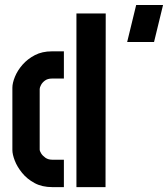

<svg xmlns="http://www.w3.org/2000/svg" viewBox="-20 -768 689 788"><path d="M501.9 -595.6 538.9 -747.6H649.2L612.2 -595.6ZM195.1 0Q152.7 0 122 -16.6Q91.2 -33.2 70.9 -58.2Q50.6 -83.1 40.7 -108.7Q30.8 -134.3 30.8 -152.3V-407.8Q30.8 -427.3 41.3 -453Q51.8 -478.7 72.4 -502.4Q93.1 -526 123.1 -541.7Q153 -557.3 192.9 -557.3H242.2V-445.6H193.1Q175.8 -445.6 164.7 -437.5Q153.6 -429.4 148.3 -419.1Q142.9 -408.9 142.9 -403V-154.3Q142.9 -148.2 148.9 -138.4Q155 -128.6 166.5 -120.5Q178 -112.5 194.7 -112.5H242.2V0ZM293.7 0V-712.8H413.9L413.1 0Z"/></svg>

Font: Stick No Bills ExtraLight
Style: Regular
Weight: 200
Designer: Kosala Senevirathne, Siva Puranthara, Lasantha Premarathna, Tharique Azeez
Foundry: mooniak
Version: Version 2.000